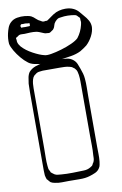

<svg xmlns="http://www.w3.org/2000/svg" viewBox="-129 -854 602 945"><g transform="rotate(-10 172.0 -381.5)"><path d="M303 -357V-106Q303 -87 303.5 -68.5Q304 -50 302 -31Q301 -24 299.5 -15Q298 -6 293 1Q285 14 270.5 20.5Q256 27 242 31Q220 38 189.5 37.5Q159 37 136 37Q120 37 102 37.5Q84 38 67 34Q55 32 47 27Q44 25 41.5 21.5Q39 18 37 16Q36 14 34 12.5Q32 11 31 10Q29 6 27.5 -0.5Q26 -7 25 -11Q24 -22 24 -34.5Q24 -47 24 -59V-379Q24 -402 24 -424.5Q24 -447 25 -469Q27 -483 29.5 -498Q32 -513 40 -525Q53 -540 73.5 -547.5Q94 -555 116 -557.5Q138 -560 153 -560H198Q215 -560 232.5 -557.5Q250 -555 263 -544Q274 -535 279.5 -522Q285 -509 289 -497Q294 -484 297.5 -471Q301 -458 302 -445Q304 -423 303.5 -401.5Q303 -380 303 -357ZM278 -164V-404Q278 -420 278 -436Q278 -452 276 -468Q275 -476 272.5 -485Q270 -494 264 -500Q263 -502 260.5 -504Q258 -506 256 -507Q254 -509 251.5 -510.5Q249 -512 247 -513L237 -516Q225 -519 213 -519.5Q201 -520 189 -520H104Q99 -519 91 -518.5Q83 -518 78 -516Q75 -515 72 -513Q69 -511 67 -509Q66 -508 64 -507Q62 -506 60 -504Q53 -497 50 -486Q47 -475 46 -465Q45 -454 45 -442.5Q45 -431 45 -420V-140Q45 -119 44.5 -97Q44 -75 46 -54Q47 -50 47 -46Q47 -42 48 -38Q49 -35 51 -32Q53 -29 54 -26L57 -19Q59 -18 61 -17Q63 -16 64 -14L74 -7Q82 -3 91 -2.5Q100 -2 108 -1Q131 1 163 0.5Q195 0 217 -1Q237 -1 253 -11Q255 -13 257.5 -14Q260 -15 262 -17Q265 -20 267 -26Q269 -28 270.5 -31Q272 -34 273 -36Q276 -43 276.5 -52Q277 -61 277 -68Q279 -91 278.5 -115Q278 -139 278 -164ZM337 -605Q329 -599 320.5 -593Q312 -587 303 -582Q281 -571 253 -566.5Q225 -562 202 -559Q191 -556 168.5 -554Q146 -552 120 -553Q94 -554 71.5 -559Q49 -564 38 -574Q23 -585 7 -604Q-9 -623 -21 -643.5Q-33 -664 -36 -679Q-37 -692 -36 -705Q-35 -718 -32 -731Q-29 -744 -24 -757.5Q-19 -771 -9 -781Q5 -795 25 -798.5Q45 -802 64 -800Q72 -799 80 -797.5Q88 -796 95 -793Q106 -787 115.5 -777.5Q125 -768 137 -763Q139 -762 142 -760Q145 -758 148 -758Q150 -757 152.5 -757.5Q155 -758 157 -758Q159 -759 162.5 -758.5Q166 -758 169 -759Q171 -760 173.5 -762Q176 -764 178 -765Q186 -770 192 -775Q198 -780 205 -784Q219 -793 234.5 -797Q250 -801 266 -801Q290 -801 308 -792Q322 -785 332 -773.5Q342 -762 351 -751Q363 -738 371.5 -723Q380 -708 380 -690Q379 -668 367 -645Q355 -622 337 -605ZM307 -762Q291 -765 273 -765.5Q255 -766 238 -763Q235 -762 231 -762Q227 -762 224 -760Q221 -759 215.5 -754.5Q210 -750 208 -747Q201 -739 198.5 -728Q196 -717 188 -709Q187 -708 184 -706.5Q181 -705 179 -703Q177 -702 174.5 -700Q172 -698 170 -698Q168 -697 164.5 -697.5Q161 -698 159 -698Q151 -698 148 -699Q144 -700 141 -701.5Q138 -703 135 -704Q128 -707 120.5 -710Q113 -713 106 -714Q92 -716 77 -715.5Q62 -715 48 -714Q42 -714 34 -714.5Q26 -715 21 -713Q19 -712 16.5 -710.5Q14 -709 12 -707Q11 -706 7.5 -704.5Q4 -703 3 -701Q2 -700 3 -696Q4 -692 4 -690Q4 -688 4 -684.5Q4 -681 5 -679Q8 -668 18 -656Q38 -634 70.5 -616.5Q103 -599 125 -594Q136 -590 160 -594Q184 -598 212.5 -606.5Q241 -615 265 -626Q289 -637 300 -648Q321 -675 329 -709Q330 -714 331 -719Q332 -724 331 -729Q330 -732 330.5 -737Q331 -742 329 -745Q328 -747 327 -747.5Q326 -748 325 -749Q322 -752 318 -756.5Q314 -761 307 -762ZM34 -755Q35 -754 35.5 -751Q36 -748 37 -747Q38 -746 41 -746.5Q44 -747 45 -747Q58 -746 70 -747Q71 -747 75 -747Q79 -747 80 -748Q81 -749 81 -753.5Q81 -758 81 -761Q80 -762 76.5 -762Q73 -762 72 -762Q61 -765 47 -763Q46 -763 43.5 -763.5Q41 -764 39 -763Q36 -761 34 -755Z"/></g></svg>

Font: Rubik Vinyl
Style: Regular
Weight: 400
Designer: Hubert and Fischer, NaN
Foundry: Hubert and Fischer, NaN
Version: Version 2.200